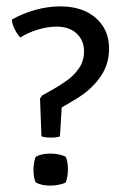

<svg xmlns="http://www.w3.org/2000/svg" viewBox="-20 -575 382 602"><path d="M17 -513.5Q49 -532 89.2 -543.5Q129.5 -555 169 -555Q238.5 -555 280.2 -518.8Q322 -482.5 322 -422.5Q322 -372 293.5 -332.2Q265 -292.5 219 -265L173.5 -238L168 -147.5Q161 -145 153.8 -144.2Q146.5 -143.5 140.5 -143.5Q134 -143.5 125.8 -144.2Q117.5 -145 110 -147.5L105.5 -266L112 -275.5L150 -297Q170 -308.5 191.8 -324.2Q213.5 -340 228.5 -362.2Q243.5 -384.5 243.5 -415Q243.5 -447.5 220.8 -469.5Q198 -491.5 156.5 -491.5Q129.5 -491.5 98.2 -482Q67 -472.5 44 -457.5Q35 -466 26.8 -482Q18.5 -498 17 -513.5ZM138.5 -93.5Q151 -93.5 164.5 -90.8Q178 -88 186 -83.5Q193 -69 193 -43Q193 -33.5 191 -21.5Q189 -9.5 186 -3Q178 1.5 164.5 4.2Q151 7 138.5 7Q109.5 7 92 -3Q85 -17.5 85 -43Q85 -53 87 -65Q89 -77 92 -83.5Q109.5 -93.5 138.5 -93.5Z"/></svg>

Font: Signika SC Light
Style: Regular
Weight: 300
Designer: Anna Giedryś
Foundry: Anna Giedryś
Version: Version 2.000; ttfautohint (v1.8.3) -l 8 -r 50 -G 200 -x 9 -